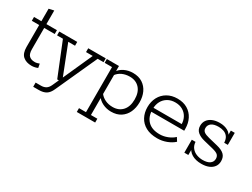

<svg xmlns="http://www.w3.org/2000/svg" viewBox="-56 -1078 2340 1785"><g transform="rotate(30 1114.0 -185.0)"><path d="M213 10Q155 10 120.5 -20Q86 -50 86 -118V-354H7V-395H86V-529L140 -541V-395H253V-354H140V-127Q140 -74 162 -54.5Q184 -35 221 -35Q234 -35 247 -38.5Q260 -42 270 -46L278 -4Q265 2 248 6Q231 10 213 10Z M385 171H325V126H382Q414 126 435.5 112.5Q457 99 471 68L507 -12L520 0H484L341 -354H278V-395H471V-354H398L526 -27L515 -29L661 -354H589V-395H777V-354H714L513 88Q493 134 463 152.5Q433 171 385 171Z M789 -395H919V-332L909 -327Q933 -365 975 -385Q1017 -405 1066 -405Q1127 -405 1169 -377.5Q1211 -350 1232.5 -303.5Q1254 -257 1254 -198Q1254 -139 1232.5 -92Q1211 -45 1169 -17.5Q1127 10 1066 10Q1017 10 975 -10.5Q933 -31 909 -68L921 -63V130H990V171H793V130H868V-354H789ZM1057 -35Q1123 -35 1162 -78Q1201 -121 1201 -198Q1201 -275 1162 -317.5Q1123 -360 1057 -360Q1013 -360 976.5 -343.5Q940 -327 917 -294L921 -319V-74L917 -101Q940 -69 976.5 -52Q1013 -35 1057 -35Z M1562 10Q1488 10 1438.5 -17Q1389 -44 1364 -91Q1339 -138 1339 -197Q1339 -257 1364 -304Q1389 -351 1435.5 -378Q1482 -405 1544 -405Q1607 -405 1652 -378Q1697 -351 1721 -304Q1745 -257 1745 -197V-177H1373V-219H1694Q1693 -260 1674.5 -293Q1656 -326 1622.5 -345Q1589 -364 1544 -364Q1497 -364 1462.5 -343.5Q1428 -323 1409.5 -288Q1391 -253 1391 -210V-197Q1391 -123 1435 -78.5Q1479 -34 1563 -34Q1605 -34 1646.5 -50.5Q1688 -67 1715 -93L1739 -55Q1706 -25 1659 -7.5Q1612 10 1562 10Z M2034 10Q1974 10 1932.5 -14.5Q1891 -39 1874 -90L1891 -97V-1H1848V-140H1888Q1890 -102 1910.5 -76.5Q1931 -51 1962.5 -39Q1994 -27 2028 -27Q2078 -27 2104.5 -46Q2131 -65 2131 -98Q2131 -123 2116 -138.5Q2101 -154 2053 -166L1955 -190Q1906 -202 1878 -226.5Q1850 -251 1850 -292Q1850 -327 1868 -352.5Q1886 -378 1919 -392Q1952 -406 1997 -406Q2047 -406 2084 -385.5Q2121 -365 2134 -320L2120 -316V-395H2162V-266H2123Q2121 -306 2104 -328.5Q2087 -351 2060.5 -360Q2034 -369 2006 -369Q1954 -369 1928.5 -349.5Q1903 -330 1903 -298Q1903 -273 1920.5 -259Q1938 -245 1979 -235L2077 -211Q2131 -198 2157.5 -173Q2184 -148 2184 -103Q2184 -68 2165.5 -42.5Q2147 -17 2114 -3.5Q2081 10 2034 10Z"/></g></svg>

Font: Rokkitt Light
Style: Regular
Weight: 300
Version: Version 3.103